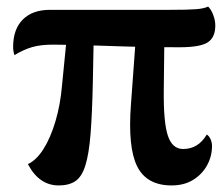

<svg xmlns="http://www.w3.org/2000/svg" viewBox="-20 -550 676 585"><path d="M503 15Q427 15 398 -43Q369 -101 379 -232L395 -451H481L479 -274Q478 -177 491.5 -136.5Q505 -96 538 -96Q561 -96 579 -107Q597 -118 610 -140Q617 -136 621.5 -126Q626 -116 626 -105Q626 -74 611 -46.5Q596 -19 568.5 -2Q541 15 503 15ZM159 15Q99 15 65 -50Q91 -62 112.5 -96Q134 -130 149 -180.5Q164 -231 169 -290L186 -462H266L263 -306Q261 -206 256 -143Q251 -80 240 -45.5Q229 -11 209.5 2Q190 15 159 15ZM24 -382Q20 -394 20 -407Q20 -461 49.5 -490.5Q79 -520 132 -520H494Q554 -520 578 -522Q602 -524 614 -530Q623 -522 629.5 -505Q636 -488 636 -472Q636 -436 613 -421Q590 -406 527 -406Q476 -406 420.5 -407Q365 -408 312 -410Q259 -412 214.5 -413Q170 -414 141 -414Q104 -414 78 -406.5Q52 -399 24 -382Z"/></svg>

Font: Arima Thin
Style: Bold
Weight: 700
Version: Version 1.100